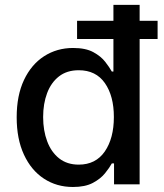

<svg xmlns="http://www.w3.org/2000/svg" viewBox="-20 -747 666 778"><path d="M275.6 10.7Q209.5 10.7 158 -23.1Q106.5 -56.8 77.1 -120.2Q47.6 -183.6 47.6 -271.7Q47.6 -360.1 77.2 -422.9Q106.9 -485.8 158.7 -519.2Q210.6 -552.6 276.3 -552.6Q327.1 -552.6 358.1 -535.7Q389.2 -518.8 406.4 -496.4Q423.7 -474.1 433.2 -457H439.6V-727.3H545.8V0H442.1V-84.9H433.2Q423.7 -67.5 405.7 -45.1Q387.8 -22.7 356.5 -6Q325.3 10.7 275.6 10.7ZM299 -79.9Q367.9 -79.9 404.7 -133.3Q441.4 -186.8 441.4 -272.7Q441.4 -358.3 405 -410.3Q368.6 -462.4 299 -462.4Q251.1 -462.4 219.1 -437.5Q187.1 -412.6 171 -369.9Q154.8 -327.1 154.8 -272.7Q154.8 -218 171.2 -174.4Q187.5 -130.7 219.6 -105.3Q251.8 -79.9 299 -79.9ZM618.6 -589.1H292.3V-662.6H618.6Z"/></svg>

Font: Linik Sans Medium
Style: Regular
Weight: 500
Designer: Rasmus Andersson (font), Cristiano Sobral (main changes)
Foundry: rsms
Version: Version 3.018;June 1, 2022;FontCreator 14.0.0.2814 64-bit; t